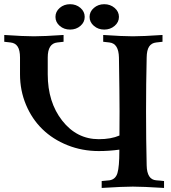

<svg xmlns="http://www.w3.org/2000/svg" viewBox="-20 -902 824 923"><path d="M209.5 -625.5V-544.9Q209.5 -410.6 279.3 -321.8Q349.1 -232.9 455.1 -232.9Q513.7 -232.9 554.2 -250.5Q554.7 -285.2 554.7 -366.2Q554.7 -439.5 551.8 -625.5Q550.3 -692.9 506.3 -697.8L476.1 -701.2V-733.9Q570.3 -727.5 618.7 -727.5Q667 -727.5 761.2 -733.9V-701.2L731 -697.8Q708 -695.3 696.8 -678Q685.5 -660.6 685.1 -625.5Q682.1 -501.5 682.1 -366.2Q682.1 -231 685.1 -106.9Q686.5 -38.6 731 -35.2Q734.4 -35.2 749.8 -33.7Q765.1 -32.2 768.6 -31.7V1.5Q665 -4.9 618.7 -4.9Q572.3 -4.9 468.8 1.5V-31.7L506.3 -35.2Q535.6 -39.6 544.7 -70.3Q553.7 -101.1 553.7 -174.8V-182.6Q504.4 -175.8 455.1 -175.8Q375 -175.8 304.7 -203.9Q234.4 -231.9 184.1 -280.8Q133.8 -329.6 105 -398.2Q76.2 -466.8 76.2 -544.9V-625.5Q76.2 -660.6 64.9 -678Q53.7 -695.3 30.8 -697.8L0.5 -701.2V-733.9Q94.7 -727.5 143.1 -727.5Q191.4 -727.5 285.6 -733.9V-701.2L255.4 -697.8Q209.5 -692.9 209.5 -625.5ZM267.1 -777.6Q246.6 -795.4 246.6 -820.8Q246.6 -846.2 267.1 -864Q287.6 -881.8 316.9 -881.8Q346.2 -881.8 366.7 -864Q387.2 -846.2 387.2 -820.8Q387.2 -795.4 366.7 -777.6Q346.2 -759.8 316.9 -759.8Q287.6 -759.8 267.1 -777.6ZM481 -881.8Q510.3 -881.8 531 -864Q551.8 -846.2 551.8 -820.8Q551.8 -795.4 531 -777.6Q510.3 -759.8 481 -759.8Q452.1 -759.8 431.4 -777.6Q410.6 -795.4 410.6 -820.8Q410.6 -846.2 431.4 -864Q452.1 -881.8 481 -881.8Z"/></svg>

Font: Flanker
Style: Bold
Weight: 700
Designer: Flanker
Foundry: Flanker
Version: Version 2.021